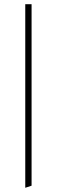

<svg xmlns="http://www.w3.org/2000/svg" viewBox="-20 -750 270 912"><path d="M100 142V-730H130V132Z"/></svg>

Font: Arima Thin
Style: Regular
Weight: 100
Designer: Joana Correia and Natanael Gama
Foundry: NDISCOVER
Version: Version 1.101;gftools[0.9.23]